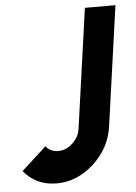

<svg xmlns="http://www.w3.org/2000/svg" viewBox="-52 -740 562 795"><g transform="rotate(-5 229.0 -343.0)"><path d="M331 -700 261 -202Q256 -168 229 -144Q203 -119 170 -119Q138 -119 118 -143L15 -49Q67 14 152 14Q236 14 306 -49Q376 -114 388 -202L458 -700Z"/></g></svg>

Font: Unageo
Style: Bold-Italic
Weight: 700
Designer: Richard Sepsi
Foundry: Richard Sepsi
Version: Version 2.000